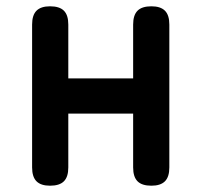

<svg xmlns="http://www.w3.org/2000/svg" viewBox="-20 -580 640 610"><path d="M139 10Q110 10 96 -4Q82 -18 82 -48V-502Q82 -532 96 -546Q110 -560 139 -560Q169 -560 183 -546Q197 -532 197 -502V-331H403V-502Q403 -532 417 -546Q431 -560 461 -560Q490 -560 504 -546Q518 -532 518 -502V-48Q518 -18 504 -4Q490 10 461 10Q431 10 417 -4Q403 -18 403 -48V-219H197V-48Q197 -18 183 -4Q169 10 139 10Z"/></svg>

Font: Maple Mono NL SemiBold
Style: Regular
Weight: 600
Monospace: yes
Designer: subframe7536
Version: Version 7.000